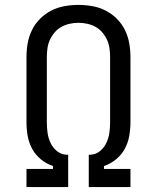

<svg xmlns="http://www.w3.org/2000/svg" viewBox="-20 -763 640 783"><path d="M88 0V-74H196V-86Q169 -95 147 -113Q125 -131 111.5 -155.5Q98 -180 93 -208Q88 -236 88 -264V-530Q88 -559 93 -587Q98 -615 110.5 -640.5Q123 -666 143.5 -686.5Q164 -707 189.5 -720Q215 -733 243.5 -738Q272 -743 300 -743Q328 -743 356.5 -738Q385 -733 410.5 -720Q436 -707 456.5 -686.5Q477 -666 489.5 -640.5Q502 -615 507 -587Q512 -559 512 -530V-264Q512 -236 507 -208Q502 -180 488.5 -155.5Q475 -131 453 -113Q431 -95 404 -86V-74H512V0H342V-132H349Q371 -133 388 -147Q405 -161 414 -180.5Q423 -200 426 -221Q429 -242 429 -264V-530Q429 -548 426.5 -566Q424 -584 416.5 -600.5Q409 -617 397 -631Q385 -645 369.5 -653.5Q354 -662 336 -666Q318 -670 300 -670Q282 -670 264 -666Q246 -662 230.5 -653.5Q215 -645 203 -631Q191 -617 183.5 -600.5Q176 -584 173.5 -566Q171 -548 171 -530V-264Q171 -242 174 -221Q177 -200 186 -180.5Q195 -161 212 -147Q229 -133 251 -132H258V0Z"/></svg>

Font: Nova Nerd Font
Style: Regular
Weight: 400
Designer: Belleve Invis
Foundry: Belleve Invis
Version: Version 24.1.4; ttfautohint (v1.8.4);Nerd Fonts 3.1.1